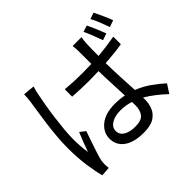

<svg xmlns="http://www.w3.org/2000/svg" viewBox="-190 -1077 1380 1380"><g transform="rotate(-45 500.0 -387.5)"><path d="M231 -753Q227 -740 221.5 -720Q216 -700 214 -686Q207 -651 198 -600Q189 -549 181.5 -491.5Q174 -434 169 -379.5Q164 -325 164 -283Q164 -213 174 -143Q186 -178 202 -219Q218 -260 231 -290L272 -258Q260 -224 245.5 -181.5Q231 -139 218.5 -100.5Q206 -62 200 -37Q198 -27 197 -14Q196 -1 196 8Q197 15 197.5 25Q198 35 199 43L129 48Q114 -6 102.5 -86.5Q91 -167 91 -269Q91 -324 96.5 -384.5Q102 -445 109.5 -503Q117 -561 125 -609.5Q133 -658 137 -689Q139 -706 141 -725.5Q143 -745 143 -761ZM811 -792Q820 -774 831 -749Q842 -724 852.5 -698.5Q863 -673 870 -653L819 -635Q808 -667 792 -707.5Q776 -748 762 -777ZM911 -823Q925 -795 943 -755Q961 -715 972 -685L921 -667Q909 -700 893.5 -739.5Q878 -779 862 -807ZM652 -174Q605 -190 549 -190Q494 -190 458 -168Q422 -146 422 -109Q422 -71 456 -51Q490 -31 544 -31Q607 -31 630 -60.5Q653 -90 653 -140ZM725 -760Q722 -744 720.5 -729Q719 -714 718 -699Q717 -679 716.5 -646Q716 -613 716 -578Q762 -582 805.5 -588Q849 -594 889 -601V-524Q848 -517 804.5 -512.5Q761 -508 716 -505Q717 -429 721 -356Q725 -283 728 -220Q789 -196 837.5 -161Q886 -126 925 -91L882 -24Q845 -59 807 -88.5Q769 -118 731 -140V-120Q731 -79 716 -41.5Q701 -4 663.5 19.5Q626 43 558 43Q458 43 404.5 4Q351 -35 351 -102Q351 -164 404.5 -208Q458 -252 556 -252Q606 -252 649 -243Q647 -301 643.5 -370Q640 -439 639 -501L543 -499Q500 -499 459.5 -500.5Q419 -502 375 -505V-580Q418 -576 459.5 -574Q501 -572 544 -572L639 -574V-698Q639 -711 638 -729Q637 -747 635 -760Z"/></g></svg>

Font: Go Noto Current
Style: Regular
Weight: 400
Designer: Monotype Design Team
Foundry: Monotype Imaging Inc.
Version: Version 2.007; ttfautohint (v1.8) -l 8 -r 50 -G 200 -x 14 -D